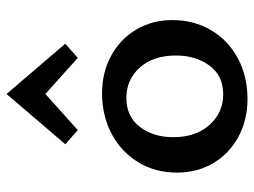

<svg xmlns="http://www.w3.org/2000/svg" viewBox="-112 -636 754 569"><g transform="rotate(-90 264.5 -351.0)"><path d="M38 -203Q38 -267 68.5 -317.5Q99 -368 152.5 -396.5Q206 -425 273 -425Q335 -425 384.5 -398Q434 -371 462 -323.5Q490 -276 490 -217Q490 -153 460 -102Q430 -51 376.5 -22.5Q323 6 256 6Q194 6 144 -21Q94 -48 66 -95.5Q38 -143 38 -203ZM385 -206Q385 -273 349.5 -313Q314 -353 259 -353Q204 -353 173.5 -313Q143 -273 143 -214Q143 -147 179.5 -106.5Q216 -66 270 -66Q325 -66 355 -106.5Q385 -147 385 -206ZM122 -534 271 -708 420 -534 378 -497 271 -593 164 -497Z"/></g></svg>

Font: Ysabeau Semibold
Style: Regular
Weight: 600
Designer: Christian Thalmann (Catharsis Fonts)
Version: Version 0.003